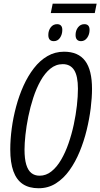

<svg xmlns="http://www.w3.org/2000/svg" viewBox="-20 -1002 540 1032"><path d="M187.5 9.8Q136.2 9.8 102.5 -12.7Q68.8 -35.2 52 -81.5Q35.2 -127.9 35.2 -198.7Q35.2 -252 43 -311Q50.8 -370.1 66.7 -429.2Q82.5 -488.3 106.4 -541.3Q130.4 -594.2 162.4 -635.5Q194.3 -676.8 234.9 -700.4Q275.4 -724.1 324.2 -724.1Q400.4 -724.1 437.5 -675Q474.6 -626 474.6 -523.9Q474.6 -477.1 467.5 -419.9Q460.4 -362.8 445.8 -302.7Q431.2 -242.7 408.2 -187Q385.3 -131.3 353.5 -86.9Q321.8 -42.5 280.5 -16.4Q239.3 9.8 187.5 9.8ZM192.9 -57.6Q227.5 -57.6 256.3 -80.6Q285.2 -103.5 308.1 -142.6Q331.1 -181.6 348.1 -230.7Q365.2 -279.8 376.5 -332.3Q387.7 -384.8 393.3 -434.6Q398.9 -484.4 398.9 -524.9Q398.9 -592.8 378.7 -625Q358.4 -657.2 317.4 -657.2Q280.3 -657.2 250.5 -632.8Q220.7 -608.4 198 -567.6Q175.3 -526.9 158.9 -476.8Q142.6 -426.8 132.1 -375Q121.6 -323.2 116.7 -276.9Q111.8 -230.5 111.8 -197.8Q111.8 -148.4 121.1 -117.4Q130.4 -86.4 148.4 -72Q166.5 -57.6 192.9 -57.6ZM252.9 -931.6 263.2 -982.4H499.5L489.3 -931.6ZM269.5 -780.8Q254.4 -780.8 247.1 -789.1Q239.7 -797.4 239.7 -814Q239.7 -837.9 252.7 -855Q265.6 -872.1 287.1 -872.1Q300.3 -872.1 307.6 -864.5Q314.9 -856.9 314.9 -841.3Q314.9 -816.9 302.5 -798.8Q290 -780.8 269.5 -780.8ZM415.5 -780.8Q401.4 -780.8 393.8 -789.1Q386.2 -797.4 386.2 -814Q386.2 -837.9 399.4 -855Q412.6 -872.1 433.6 -872.1Q447.3 -872.1 454.3 -864.5Q461.4 -856.9 461.4 -841.3Q461.4 -816.9 448.5 -798.8Q435.5 -780.8 415.5 -780.8Z"/></svg>

Font: Open Sans Condensed
Style: Italic
Weight: 400
Width: 3
Italic angle: -12°
Designer: Monotype Design Team
Foundry: Monotype Imaging Inc.
Version: Version 3.000